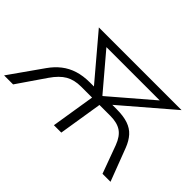

<svg xmlns="http://www.w3.org/2000/svg" viewBox="-138 -1023 1341 1341"><g transform="rotate(45 533.0 -352.5)"><path d="M-23 0 149 -244Q182 -291 223.5 -323.5Q265 -356 317.5 -372.5Q370 -389 436 -389H521L500 -360L208 -705H1025L623 -360L613 -389H700Q767 -389 812.5 -373.5Q858 -358 887 -325.5Q916 -293 935 -244L1028 0H949L873 -207Q849 -271 809 -298Q769 -325 701 -325H594L542 0H469L521 -325H413Q346 -325 299 -298Q252 -271 208 -207L66 0ZM563 -385H566L910 -680L917 -645H295L313 -680Z"/></g></svg>

Font: Nunito Sans 7pt SemiExpanded Light
Style: Italic
Weight: 300
Width: 6
Italic angle: -9°
Designer: Vernon Adams
Foundry: Vernon Adams
Version: Version 3.101;gftools[0.9.27]